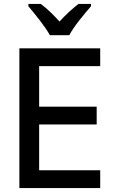

<svg xmlns="http://www.w3.org/2000/svg" viewBox="-20 -961 603 981"><path d="M235 -781H334C357 -826 411 -890 445 -929V-941H381C348 -915 318 -888 284 -851C252 -886 219 -919 188 -941H125V-929C159 -889 211 -825 235 -781ZM79 0H492V-91H180V-325H474V-416H180V-623H492V-714H79Z"/></svg>

Font: Noto Sans Mono SemiCondensed Medium
Style: Regular
Weight: 500
Width: 4
Designer: Monotype Design Team
Foundry: Monotype Imaging Inc.
Version: Version 2.014